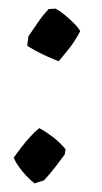

<svg xmlns="http://www.w3.org/2000/svg" viewBox="-20 -419 237 445"><path d="M60 6Q51 -1 41 -11.5Q31 -22 23 -33.5Q15 -45 12 -54Q19 -64 29 -77Q39 -90 50.5 -102.5Q62 -115 71 -122Q86 -114 102.5 -101.5Q119 -89 132 -73L130 -61Q119 -46 107.5 -31Q96 -16 82 -1ZM116 -277Q106 -281 91 -287.5Q76 -294 62.5 -301.5Q49 -309 43 -313L46 -335Q53 -345 66.5 -365Q80 -385 93 -398L109 -399Q120 -393 130 -384.5Q140 -376 149.5 -367Q159 -358 166 -347Q161 -337 153 -324.5Q145 -312 135 -300Q125 -288 116 -277Z"/></svg>

Font: Labrada Medium
Style: Italic
Weight: 500
Italic angle: -7°
Designer: Mercedes Jáuregui
Foundry: Omnibus-Type Team
Version: Version 1.000